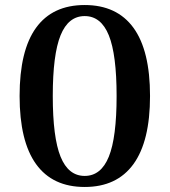

<svg xmlns="http://www.w3.org/2000/svg" viewBox="-20 -730 675 764"><path d="M58 -348Q58 -529 123.5 -619.5Q189 -710 317 -710Q445 -710 511 -619.5Q577 -529 577 -348Q577 -168 511 -77Q445 14 317 14Q189 14 123.5 -77Q58 -168 58 -348ZM444 -348Q444 -513 413 -589.5Q382 -666 317 -666Q252 -666 221 -589.5Q190 -513 190 -348Q190 -183 221 -106.5Q252 -30 317 -30Q382 -30 413 -106.5Q444 -183 444 -348Z"/></svg>

Font: Arima Madurai ExtraBold
Style: Regular
Weight: 800
Designer: Joana Correia and Natanael Gama
Foundry: NDISCOVER
Version: Version 1.019